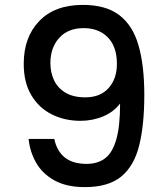

<svg xmlns="http://www.w3.org/2000/svg" viewBox="-20 -766 675 785"><path d="M202 -198Q212 -149 244.5 -122.5Q277 -96 334 -96Q380 -96 410 -119Q440 -142 455.5 -196Q471 -250 471 -343Q446 -309 402.5 -290.5Q359 -272 309 -272Q245 -272 192.5 -298Q140 -324 108.5 -376Q77 -428 77 -505Q77 -614 140.5 -680Q204 -746 319 -746Q413 -746 468 -704Q523 -662 546.5 -580Q570 -498 570 -378Q570 -255 549 -171Q528 -87 475.5 -44Q423 -1 327 -1Q252 -1 202.5 -28.5Q153 -56 127.5 -101Q102 -146 97 -198ZM329 -368Q390 -368 424 -406Q458 -444 458 -505Q458 -575 421 -613Q384 -651 322 -651Q258 -651 222 -611Q186 -571 186 -508Q186 -471 200.5 -439Q215 -407 247 -387.5Q279 -368 329 -368Z"/></svg>

Font: Poppins Medium
Style: Regular
Weight: 500
Designer: Ninad Kale (Devanagari), Jonny Pinhorn (Latin)
Version: Version 5.002